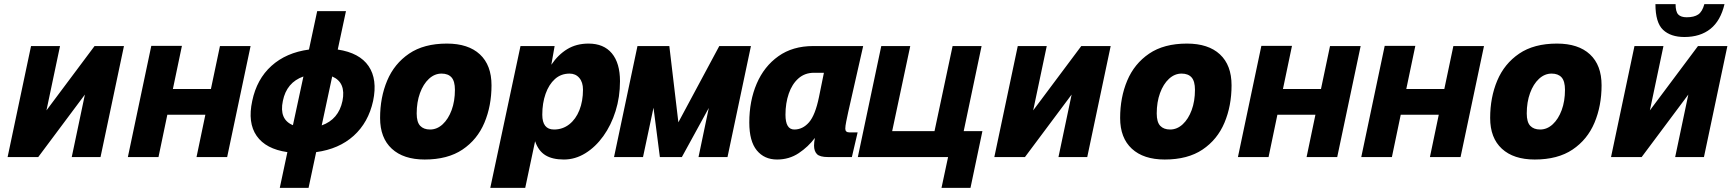

<svg xmlns="http://www.w3.org/2000/svg" viewBox="-20 -764 8440 934"><path d="M17 0 131 -540H272L206 -227L440 -540H583L469 0H329L393 -304L166 0Z M602 0 716 -541H865L821 -331H1006L1050 -540H1199L1085 0H936L979 -206H794L751 0Z M1341 150 1378 -24Q1273 -39 1228.5 -103Q1184 -167 1207 -273Q1229 -379 1300.5 -443.5Q1372 -508 1483 -523L1523 -710H1663L1623 -523Q1729 -507 1773 -442.5Q1817 -378 1795 -273Q1772 -168 1700.5 -103.5Q1629 -39 1518 -24L1481 150ZM1356 -273Q1337 -183 1405 -155L1456 -392Q1374 -363 1356 -273ZM1646 -273Q1664 -363 1596 -392L1545 -154Q1627 -183 1646 -273Z M2046 12Q1943 12 1886 -40.5Q1829 -93 1829 -190Q1829 -290 1863.5 -372Q1898 -454 1970 -503Q2042 -552 2154 -552Q2258 -552 2314.5 -499.5Q2371 -447 2371 -349Q2371 -249 2336.5 -167Q2302 -85 2230 -36.5Q2158 12 2046 12ZM2072 -134Q2106 -134 2133.5 -159.5Q2161 -185 2177 -228.5Q2193 -272 2193 -327Q2193 -369 2176.5 -387.5Q2160 -406 2128 -406Q2094 -406 2066.5 -380.5Q2039 -355 2023 -311Q2007 -267 2007 -212Q2007 -170 2024 -152Q2041 -134 2072 -134Z M2365 150 2512 -540H2678L2662 -449Q2695 -498 2739.5 -525Q2784 -552 2843 -552Q2917 -552 2956.5 -504.5Q2996 -457 2996 -369Q2996 -292 2974.5 -223.5Q2953 -155 2915 -102Q2877 -49 2827.5 -18.5Q2778 12 2723 12Q2667 12 2633 -9Q2599 -30 2583 -77L2535 150ZM2675 -134Q2717 -134 2749 -159Q2781 -184 2798.5 -228Q2816 -272 2816 -328Q2816 -364 2798 -385Q2780 -406 2751 -406Q2709 -406 2679.5 -379.5Q2650 -353 2634 -307.5Q2618 -262 2618 -206Q2618 -134 2675 -134Z M2967 0 3081 -540H3236L3280 -169L3479 -540H3633L3519 0H3378L3428 -239L3297 0H3190L3159 -240L3108 0Z M3760 12Q3698 12 3661.5 -32.5Q3625 -77 3625 -168Q3625 -273 3661 -357Q3697 -441 3766.5 -490.5Q3836 -540 3936 -540H4179L4106 -218Q4101 -195 4096.5 -172.5Q4092 -150 4092 -138Q4092 -120 4112 -120H4152L4124 0H4008Q3968 0 3954 -14.5Q3940 -29 3940 -56Q3940 -71 3944 -93Q3912 -50 3865.5 -19Q3819 12 3760 12ZM3844 -134Q3885 -134 3915.5 -169Q3946 -204 3964 -292L3988 -410H3940Q3895 -410 3864 -382.5Q3833 -355 3817 -308.5Q3801 -262 3801 -206Q3801 -134 3844 -134Z M4560 150 4592 0H4153L4267 -540H4408L4320 -126H4526L4614 -540H4755L4668 -126H4759L4701 150Z M4817 0 4931 -540H5072L5006 -227L5240 -540H5383L5269 0H5129L5193 -304L4966 0Z M5646 12Q5543 12 5486 -40.5Q5429 -93 5429 -190Q5429 -290 5463.5 -372Q5498 -454 5570 -503Q5642 -552 5754 -552Q5858 -552 5914.5 -499.5Q5971 -447 5971 -349Q5971 -249 5936.5 -167Q5902 -85 5830 -36.5Q5758 12 5646 12ZM5672 -134Q5706 -134 5733.5 -159.5Q5761 -185 5777 -228.5Q5793 -272 5793 -327Q5793 -369 5776.5 -387.5Q5760 -406 5728 -406Q5694 -406 5666.5 -380.5Q5639 -355 5623 -311Q5607 -267 5607 -212Q5607 -170 5624 -152Q5641 -134 5672 -134Z M6002 0 6116 -541H6265L6221 -331H6406L6450 -540H6599L6485 0H6336L6379 -206H6194L6151 0Z M6602 0 6716 -541H6865L6821 -331H7006L7050 -540H7199L7085 0H6936L6979 -206H6794L6751 0Z M7446 12Q7343 12 7286 -40.5Q7229 -93 7229 -190Q7229 -290 7263.5 -372Q7298 -454 7370 -503Q7442 -552 7554 -552Q7658 -552 7714.5 -499.5Q7771 -447 7771 -349Q7771 -249 7736.5 -167Q7702 -85 7630 -36.5Q7558 12 7446 12ZM7472 -134Q7506 -134 7533.5 -159.5Q7561 -185 7577 -228.5Q7593 -272 7593 -327Q7593 -369 7576.5 -387.5Q7560 -406 7528 -406Q7494 -406 7466.5 -380.5Q7439 -355 7423 -311Q7407 -267 7407 -212Q7407 -170 7424 -152Q7441 -134 7472 -134Z M7817 0 7931 -540H8072L8006 -227L8240 -540H8383L8269 0H8129L8193 -304L7966 0ZM8174 -584Q8107 -584 8070 -619Q8033 -654 8033 -744H8131Q8131 -707 8144 -693.5Q8157 -680 8185 -680Q8221 -680 8241 -693.5Q8261 -707 8271 -744H8369Q8350 -663 8300.5 -623.5Q8251 -584 8174 -584Z"/></svg>

Font: Geist Mono Black
Style: Italic
Weight: 900
Italic angle: -12°
Monospace: yes
Designer: Basement.studio, Andrés Briganti, Mateo Zaragoza
Foundry: Basement.studio, Vercel, Andrés Briganti, Guido Ferreyra, Mateo Zaragoza
Version: Version 1.500; ttfautohint (v1.8.4.7-5d5b)